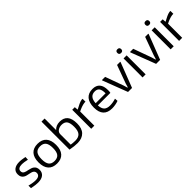

<svg xmlns="http://www.w3.org/2000/svg" viewBox="350 -2327 3858 3858"><g transform="rotate(-45 2278.5 -398.5)"><path d="M228 11Q192 11 150 5.5Q108 0 45 -12V-84Q95 -72 139.5 -64.5Q184 -57 224 -57Q284 -57 314.5 -80Q345 -103 345 -145Q345 -168 337 -183.5Q329 -199 314 -210Q299 -221 278 -227.5Q257 -234 232 -239Q201 -245 169 -252.5Q137 -260 111 -276.5Q85 -293 68.5 -321.5Q52 -350 52 -398Q52 -471 104.5 -512Q157 -553 251 -553Q268 -553 284 -552Q300 -551 318 -548.5Q336 -546 358 -542.5Q380 -539 410 -533L406 -460Q355 -471 321 -476.5Q287 -482 258 -482Q137 -482 137 -400Q137 -376 146.5 -360.5Q156 -345 173 -335Q190 -325 213 -319Q236 -313 263 -308Q299 -301 329.5 -290.5Q360 -280 382.5 -262Q405 -244 417.5 -216.5Q430 -189 430 -149Q430 -74 377.5 -31.5Q325 11 228 11Z M768 10Q646 10 582 -62Q518 -134 518 -270Q518 -407 582 -478.5Q646 -550 768 -550Q890 -550 954 -478.5Q1018 -407 1018 -270Q1018 -133 954 -61.5Q890 10 768 10ZM768 -62Q852 -62 890.5 -111.5Q929 -161 929 -270Q929 -379 890.5 -428.5Q852 -478 768 -478Q685 -478 646 -428.5Q607 -379 607 -270Q607 -161 646 -111.5Q685 -62 768 -62Z M1353 11Q1307 11 1255 5.5Q1203 0 1140 -12V-808H1228V-480Q1258 -514 1300.5 -532Q1343 -550 1398 -550Q1507 -550 1564 -483Q1621 -416 1621 -276Q1621 -136 1551 -63.5Q1481 9 1353 11ZM1352 -56Q1443 -56 1487.5 -105.5Q1532 -155 1532 -271Q1532 -383 1495 -430.5Q1458 -478 1378 -478Q1348 -478 1321 -470Q1294 -462 1273.5 -447.5Q1253 -433 1240.5 -411.5Q1228 -390 1228 -363V-66Q1253 -62 1285 -59Q1317 -56 1352 -56Z M1745 -540H1818L1824 -466H1828Q1884 -497 1931 -519Q1978 -541 2020 -549H2048V-466H2017Q1972 -460 1924.5 -442.5Q1877 -425 1833 -402V0H1745Z M2333 9Q2209 9 2146 -59.5Q2083 -128 2083 -263Q2083 -402 2145.5 -475.5Q2208 -549 2327 -549Q2534 -549 2534 -308Q2534 -262 2527 -238H2171Q2176 -144 2217.5 -103Q2259 -62 2344 -62Q2382 -62 2425 -69Q2468 -76 2510 -90L2515 -23Q2475 -8 2426.5 0.5Q2378 9 2333 9ZM2325 -481Q2181 -481 2171 -300H2453Q2453 -398 2422 -439.5Q2391 -481 2325 -481Z M2589 -528V-540H2680L2820 -152L2844 -70H2854L2878 -152L3019 -540H3109V-528L2905 0H2791Z M3247 -652Q3193 -652 3193 -705Q3193 -759 3247 -759Q3303 -759 3303 -705Q3303 -652 3247 -652ZM3204 -540H3291V0H3204Z M3387 -528V-540H3478L3618 -152L3642 -70H3652L3676 -152L3817 -540H3907V-528L3703 0H3589Z M4045 -652Q3991 -652 3991 -705Q3991 -759 4045 -759Q4101 -759 4101 -705Q4101 -652 4045 -652ZM4002 -540H4089V0H4002Z M4242 -540H4315L4321 -466H4325Q4381 -497 4428 -519Q4475 -541 4517 -549H4545V-466H4514Q4469 -460 4421.5 -442.5Q4374 -425 4330 -402V0H4242Z"/></g></svg>

Font: Encode Sans Normal
Style: Regular
Weight: 400
Designer: Pablo Impallari, Andres Torresi
Foundry: Pablo Impallari, Andres Torresi
Version: Version 1.000; ttfautohint (v1.00) -l 8 -r 50 -G 200 -x 14 -